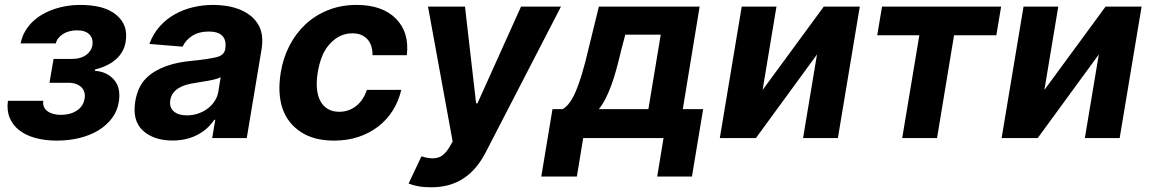

<svg xmlns="http://www.w3.org/2000/svg" viewBox="-20 -573 4774 797"><path d="M12.8 -154.5H159.4Q157.7 -141 162.1 -130.1Q166.5 -119.3 176.3 -111.9Q186.1 -104.4 200.5 -100.3Q214.8 -96.2 233 -96.2Q249.6 -96.2 265.8 -100Q282 -103.7 295.6 -111.9Q309.3 -120 318.7 -132.6Q328.1 -145.2 331 -163Q333.8 -177.9 330.3 -190Q326.7 -202.1 317.8 -210.9Q308.9 -219.8 295.3 -224.6Q281.6 -229.4 263.8 -229.4H185.4L202.4 -328.5H280.9Q297.9 -328.5 312.3 -332.7Q326.7 -337 337.4 -344.6Q348 -352.3 354.8 -362.7Q361.5 -373.2 363.6 -385.7Q367.5 -413.4 350.9 -430.2Q334.2 -447.1 299.7 -447.1Q283 -447.1 268.3 -443.2Q253.6 -439.3 241.8 -432Q230.1 -424.7 222.3 -414.8Q214.5 -404.8 211.6 -392.8H65.7Q71 -420.5 84.2 -443Q97.3 -465.6 115.9 -483.3Q134.6 -501.1 157.8 -514.2Q181.1 -527.3 206.7 -535.9Q232.2 -544.4 258.9 -548.5Q285.5 -552.6 311.1 -552.6Q362.2 -552.6 399.5 -542.6Q436.8 -532.7 462.4 -511.4Q488.3 -490.1 497.9 -462.2Q507.5 -434.3 501.4 -398.8Q497.9 -377.1 487.6 -359Q477.3 -340.9 460.9 -326.5Q444.6 -312.1 422.9 -301.7Q401.3 -291.2 375 -284.8L373.6 -279.1Q423.3 -275.9 453.1 -242.2Q482.2 -209.2 473.4 -151.3Q467.7 -113.3 445.5 -83.3Q423.3 -53.3 389.2 -32.3Q355.1 -11.4 310.7 -0.4Q266.3 10.7 215.9 10.7Q166.9 10.7 127.1 -0.2Q87.4 -11 60.2 -32.1Q33 -53.3 20.2 -84Q7.5 -114.7 12.8 -154.5Z M541.5 -152.3Q551.8 -213.4 586.3 -247.9Q603.3 -264.9 624.8 -277.5Q646.3 -290.1 670.6 -298.8Q695 -307.5 721.2 -312.7Q747.5 -317.8 774.5 -320.3Q811.1 -323.9 836.6 -327.8Q862.2 -331.7 878.6 -335.6Q910.5 -343.4 915.1 -369.3V-371.4Q920.5 -405.9 903.1 -424Q885.7 -442.1 846.9 -442.1Q806.1 -442.1 778.4 -424.5Q750.7 -407 737.9 -379.3L600.1 -390.6Q615.8 -432.9 643.1 -463.4Q670.5 -494 705.6 -513.7Q740.8 -533.4 781.6 -543Q822.4 -552.6 865.1 -552.6Q890.6 -552.6 917.3 -548.8Q943.9 -545.1 968.6 -536Q993.3 -527 1014.6 -511.9Q1035.9 -496.8 1050.4 -473.7Q1076.3 -432.9 1065.7 -367.9L1004.3 0H860.8L873.6 -75.6H869.3Q856.5 -56.5 839.1 -40.7Q821.7 -24.9 799.9 -13.5Q778.1 -2.1 752 4.1Q725.9 10.3 695.7 10.3Q618.6 10.3 573.2 -30.9Q528.4 -72.1 541.5 -152.3ZM756.4 -94.1Q779.1 -94.1 801 -101.2Q822.8 -108.3 840.6 -121.3Q858.3 -134.2 870.7 -152.9Q883.2 -171.5 886.7 -195L896 -252.8Q889.2 -248.6 875.9 -244.9Q862.6 -241.1 846.9 -238.3Q831.3 -235.4 815.5 -233Q799.7 -230.5 787.6 -228.3Q767.4 -225.5 750 -220Q732.6 -214.5 719.5 -206Q706.3 -197.4 697.8 -185.4Q689.3 -173.3 686.8 -157.3Q682.5 -126.4 701.7 -110.3Q720.9 -94.1 756.4 -94.1Z M1145.2 -270.6Q1154.8 -331.3 1181.3 -382.8Q1207.7 -434.3 1248.2 -472.1Q1288.7 -509.9 1342.3 -531.2Q1396 -552.6 1459.9 -552.6Q1567.1 -552.6 1623.6 -495.4Q1680 -438.6 1668.7 -343.8H1526.3Q1526.6 -364 1521.5 -380.7Q1516.3 -397.4 1505.7 -409.4Q1495 -421.5 1479.4 -428.1Q1463.8 -434.7 1442.8 -434.7Q1416.2 -434.7 1393.5 -424.2Q1370.7 -413.7 1350.5 -392.4Q1330.3 -371.1 1317.8 -341.3Q1305.4 -311.4 1299 -272.7Q1292.6 -234 1295.8 -203.5Q1299 -172.9 1310.7 -152Q1322.4 -131 1342 -120Q1361.5 -109 1388.1 -109Q1408 -109 1425.6 -115.1Q1443.2 -121.1 1458.1 -132.8Q1473 -144.5 1484.4 -161.4Q1495.7 -178.3 1502.8 -199.9H1645.6Q1634.9 -153.1 1610.4 -114.3Q1585.9 -75.6 1549.9 -47.8Q1513.8 -19.9 1467.5 -4.6Q1421.2 10.7 1366.8 10.7Q1283 10.7 1228.7 -25.2Q1172.9 -61.8 1152.3 -123.9Q1131.7 -186.1 1145.2 -270.6Z M1729.4 76Q1756.7 84.2 1775.2 84.2Q1800.4 84.2 1816.4 72.1Q1832.4 60 1845.5 37.6L1859 14.6L1756.7 -545.5H1910.2L1956.3 -144.2H1962L2142.8 -545.5H2308.6L1996.4 58.9Q1978.3 94.1 1955.6 121.3Q1932.9 148.4 1905 166.9Q1877.1 185.4 1843.4 195Q1809.7 204.5 1769.2 204.5Q1740.1 204.5 1716.1 200.1Q1692.1 195.7 1676.1 188.9Z M2226.9 159.8 2273.4 -120H2315.3Q2340.9 -134.2 2360.8 -173.7Q2370.4 -192.8 2378.7 -215.4Q2387.1 -237.9 2394.7 -262.8Q2402.3 -287.6 2409.1 -314.1Q2415.8 -340.6 2422.2 -367.2L2465.9 -545.5H2884.2L2814.3 -120H2898.8L2852.3 159.8H2708.1L2734.4 0H2400.9L2374.6 159.8ZM2671.5 -120 2722.7 -429H2575.6L2559.3 -367.2Q2549 -323.5 2538.9 -286.6Q2528.8 -249.6 2517.6 -219.1Q2506.4 -188.6 2493.8 -163.9Q2481.2 -139.2 2465.9 -120Z M3058.9 -545.5H3203.1L3145.6 -199.6L3399.5 -545.5H3549L3458.1 0H3313.6L3371.4 -346.9L3117.9 0H2968Z M3621.4 -426.5 3641.3 -545.5H4135.7L4115.8 -426.5H3940.3L3869.7 0H3725.1L3796.2 -426.5Z M4228.7 -545.5H4372.9L4315.3 -199.6L4569.2 -545.5H4718.8L4627.8 0H4483.3L4541.2 -346.9L4287.6 0H4137.8Z"/></svg>

Font: Inter P
Style: Bold Italic
Weight: 700
Italic angle: 9.39999°
Designer: Rasmus Andersson
Foundry: rsms
Version: Version 3.018;git-588b23468